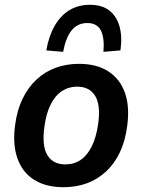

<svg xmlns="http://www.w3.org/2000/svg" viewBox="-20 -770 593 800"><path d="M245 10Q171 10 122 -21Q73 -52 52.5 -110.5Q32 -169 43 -249Q51 -311 74 -358.5Q97 -406 132 -438.5Q167 -471 211.5 -487.5Q256 -504 309 -504Q383 -504 431.5 -472.5Q480 -441 500.5 -383.5Q521 -326 510 -245Q502 -183 479.5 -135.5Q457 -88 422 -55.5Q387 -23 342.5 -6.5Q298 10 245 10ZM252 -85Q289 -85 316.5 -104Q344 -123 362.5 -160.5Q381 -198 389 -253Q400 -332 376.5 -370.5Q353 -409 301 -409Q266 -409 237.5 -390Q209 -371 190.5 -333.5Q172 -296 165 -241Q154 -162 177.5 -123.5Q201 -85 252 -85ZM243 -554 173 -560Q183 -619 207.5 -662Q232 -705 269 -727.5Q306 -750 355 -750Q404 -750 434.5 -727Q465 -704 477.5 -661.5Q490 -619 482 -560L411 -554Q416 -613 400 -643.5Q384 -674 344 -674Q303 -674 278.5 -643.5Q254 -613 243 -554Z"/></svg>

Font: Nunito Sans 10pt SemiCondensed
Style: Bold Italic
Weight: 700
Width: 4
Italic angle: -9°
Designer: Vernon Adams
Foundry: Vernon Adams
Version: Version 3.101;gftools[0.9.27]